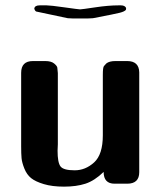

<svg xmlns="http://www.w3.org/2000/svg" viewBox="-20 -686 601 717"><path d="M108 -654Q110 -666 128 -666H154Q168 -666 221 -658.5Q274 -651 279 -651Q285 -651 335 -658.5Q385 -666 423 -666H431Q445 -666 450 -658L451 -654L450 -649Q445 -643 428 -638.5Q411 -634 327 -618L307 -617H253L233 -618Q119 -642 115 -643Q110 -646 108 -654ZM59 -139V-414Q59 -458 103 -458Q103 -458 149 -458Q171 -458 182 -449Q193 -440 194 -433.5Q195 -427 196 -413V-147Q196 -143 195.5 -135Q195 -127 195 -123Q195 -79 206 -64.5Q217 -50 259 -50Q299 -50 331.5 -79.5Q364 -109 364 -181V-406Q364 -421 365 -428.5Q366 -436 368 -439Q370 -442 377 -449Q388 -458 411 -458H455Q499 -458 500 -416V-43Q500 0 455 0H408Q367 0 367 -44Q333 -11 299 0Q265 11 219 11Q175 11 143.5 1.5Q112 -8 96 -21Q80 -34 71 -56.5Q62 -79 60.5 -95.5Q59 -112 59 -139Z"/></svg>

Font: CMU Sans Serif
Style: Bold
Weight: 700
Version: Version 0.7.0